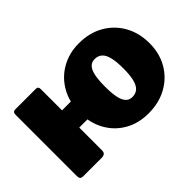

<svg xmlns="http://www.w3.org/2000/svg" viewBox="-94 -799 1067 1067"><g transform="rotate(-45 439.5 -265.0)"><path d="M250 -510V-29Q250 -13 242 -6.5Q234 0 217 0H76Q61 0 55.5 -6Q50 -12 50 -25V-507Q50 -530 69 -530H232Q250 -530 250 -510ZM98 -207Q74 -207 74 -229V-323Q74 -342 96 -342L475 -343Q497 -343 497 -324V-229Q497 -207 472 -207ZM578 10Q499 10 438.5 -25Q378 -60 344 -121.5Q310 -183 310 -262Q310 -346 345.5 -408.5Q381 -471 442 -505.5Q503 -540 579 -540Q663 -540 725.5 -504Q788 -468 823 -405.5Q858 -343 858 -262Q858 -183 822.5 -121.5Q787 -60 724 -25Q661 10 578 10ZM579 -118Q606 -118 623 -133.5Q640 -149 648 -182Q656 -215 656 -266Q656 -319 648 -352Q640 -385 623 -400.5Q606 -416 579 -416Q556 -416 541 -400.5Q526 -385 519 -352Q512 -319 512 -266Q512 -214 519 -181.5Q526 -149 541 -133.5Q556 -118 579 -118Z"/></g></svg>

Font: Libre Franklin Black
Style: Regular
Weight: 900
Designer: Pablo Impallari, Rodrigo Fuenzalida, Nhung Nguyen
Foundry: Impallari Type
Version: Version 3.000